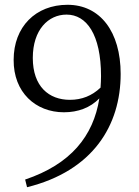

<svg xmlns="http://www.w3.org/2000/svg" viewBox="-20 -764 579 802"><path d="M272 -347C184 -347 117 -403 117 -522C117 -640 182 -703 258 -703C341 -703 402 -621 402 -446C402 -430 401 -414 400 -398C364 -364 322 -347 272 -347ZM93 18C368 -50 484 -240 484 -455C484 -632 398 -744 262 -744C129 -744 37 -652 37 -514C36 -378 129 -295 247 -295C306 -295 357 -314 395 -353C370 -195 275 -78 85 -14Z"/></svg>

Font: Source Han Serif
Style: Regular
Weight: 400
Designer: Ryoko NISHIZUKA 西塚涼子 (kana & ideographs); Frank Grießhammer (Latin, Greek & Cyrillic); Wenlong ZHANG 张文龙 (bopomofo); San
Foundry: Adobe Systems Incorporated
Version: Version 1.001;PS 1.001;hotconv 16.6.54;makeotf.lib2.5.65590